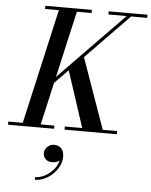

<svg xmlns="http://www.w3.org/2000/svg" viewBox="-107 -804 931 1183"><g transform="rotate(5 358.5 -213.0)"><path d="M128.5 -217 647 -749H675L157 -217ZM-40.5 0V-19.5H244.5V0ZM309 0V-19.5H632.5V0ZM44.5 0 214.5 -750H326L155.5 0ZM423 0 297.5 -383 385 -468 550.5 0ZM124.5 -730.5V-750H412.5V-730.5ZM516.5 -730.5V-750H756.5V-730.5ZM154 323.5V307Q180 307 206.2 294.8Q232.5 282.5 254.2 261.5Q276 240.5 288.2 214Q300.5 187.5 298.5 159H314Q314 173.5 304.5 184.2Q295 195 280.8 200.8Q266.5 206.5 251.5 206.5Q223 206.5 208.8 191.2Q194.5 176 194.5 155Q194.5 140 202.5 127.2Q210.5 114.5 224.2 106.5Q238 98.5 254.5 98.5Q280.5 98.5 297.8 115.5Q315 132.5 315 167Q315 197 301.2 225Q287.5 253 264.2 275.2Q241 297.5 212.5 310.5Q184 323.5 154 323.5Z"/></g></svg>

Font: Bodoni Moda 11pt Medium
Style: Italic
Weight: 500
Italic angle: -13°
Designer: Owen Earl
Foundry: indestructible type
Version: Version 2.004